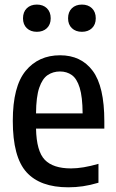

<svg xmlns="http://www.w3.org/2000/svg" viewBox="-20 -788 494 818"><path d="M271 10Q151 10 92.8 -54.5Q34.5 -119 34.5 -273Q34.5 -419.5 89.2 -486Q144 -552.5 236 -552.5Q325.5 -552.5 375 -486.2Q424.5 -420 424.5 -271V-240H133.5Q135.5 -143.5 171 -107Q206.5 -70.5 282.5 -70.5Q332.5 -70.5 399.5 -90V-9.5Q364 1 333.2 5.5Q302.5 10 271 10ZM235.5 -483.5Q206 -483.5 183.2 -468.2Q160.5 -453 147.2 -414.2Q134 -375.5 133.5 -305H332Q331.5 -375.5 319.5 -414.2Q307.5 -453 286 -468.2Q264.5 -483.5 235.5 -483.5ZM329 -652.5Q302.5 -652.5 286.2 -668Q270 -683.5 270 -710Q270 -737 286.2 -752.8Q302.5 -768.5 329 -768.5Q355.5 -768.5 371.8 -752.8Q388 -737 388 -710Q388 -683.5 371.8 -668Q355.5 -652.5 329 -652.5ZM137 -652.5Q110.5 -652.5 94.2 -668Q78 -683.5 78 -710Q78 -737 94.2 -752.8Q110.5 -768.5 137 -768.5Q163.5 -768.5 179.8 -752.8Q196 -737 196 -710Q196 -683.5 179.8 -668Q163.5 -652.5 137 -652.5Z"/></svg>

Font: Encode Sans Condensed Condensed Medium
Style: Regular
Weight: 500
Width: 3
Designer: Multiple Designers
Foundry: Impallari Type
Version: Version 3.000; ttfautohint (v1.8.3) -l 8 -r 50 -G 200 -x 14 